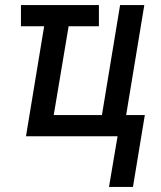

<svg xmlns="http://www.w3.org/2000/svg" viewBox="-20 -540 640 761"><path d="M412 201 446 0H83L155 -436H63V-520H372V-436H252L193 -84H384L456 -520H552L480 -84H554L507 201Z"/></svg>

Font: Iosevka SS04 Md Ex Obl
Style: Regular
Weight: 500
Width: 7
Italic angle: -9°
Monospace: yes
Designer: Belleve Invis
Foundry: Belleve Invis
Version: Version 19.0.0; ttfautohint (v1.8.4)